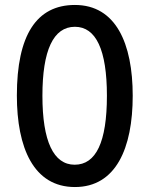

<svg xmlns="http://www.w3.org/2000/svg" viewBox="-20 -744 603 774"><path d="M515 -358C515 -569 447 -724 282 -724C127 -724 48 -602 48 -359C48 -149 115 10 282 10C447 10 515 -146 515 -358ZM151 -358C151 -541 195 -636 282 -636C367 -636 411 -543 411 -358C411 -171 367 -80 281 -80C196 -80 151 -174 151 -358Z"/></svg>

Font: Noto Sans Arabic ExtCond Med
Style: Regular
Weight: 500
Width: 2
Designer: Monotype Design Team, Nadine Chahine, Nizar Qandah and Khaled Hosny
Foundry: Monotype Imaging Inc.
Version: Version 2.012